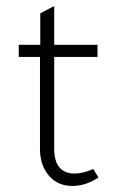

<svg xmlns="http://www.w3.org/2000/svg" viewBox="-20 -602 387 634"><path d="M159 -414V-111Q159 -29 227 -29Q254 -29 288 -44L305 -16Q264 12 218 12Q171 12 141.5 -22Q112 -56 112 -111V-414H42V-454H113V-558L159 -582V-454H302V-414Z"/></svg>

Font: Tajawal Light
Style: Regular
Weight: 300
Designer: Boutros Fonts
Foundry: Created by Boutros International 2017
Version: Version 1.700